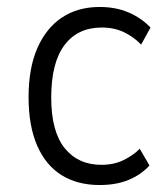

<svg xmlns="http://www.w3.org/2000/svg" viewBox="-20 -523 480 551"><path d="M266 8Q202 8 156.5 -20.5Q111 -49 86.5 -105.5Q62 -162 62 -244Q62 -327 87 -384.5Q112 -442 157.5 -472.5Q203 -503 266 -503Q312 -503 348.5 -487.5Q385 -472 412 -444L385 -395Q364 -417 336 -430.5Q308 -444 272 -444Q203 -444 165 -393.5Q127 -343 127 -243Q127 -146 165.5 -98Q204 -50 271 -50Q307 -50 334.5 -63.5Q362 -77 381 -96L409 -48Q384 -21 348.5 -6.5Q313 8 266 8Z"/></svg>

Font: Nunito Sans 7pt Condensed Light
Style: Regular
Weight: 300
Width: 3
Designer: Vernon Adams
Foundry: Vernon Adams
Version: Version 3.101;gftools[0.9.27]